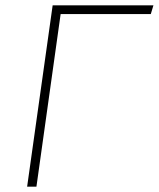

<svg xmlns="http://www.w3.org/2000/svg" viewBox="-20 -702 597 722"><path d="M547 -649H208L117 0H82L178 -682H557Z"/></svg>

Font: FiraGO UltraLight
Style: Italic
Weight: 200
Italic angle: -8°
Designer: bBox Type GmbH
Foundry: bBox Type GmbH
Version: Version 1.001